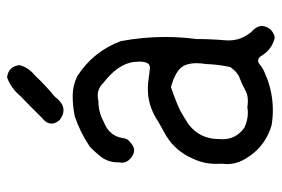

<svg xmlns="http://www.w3.org/2000/svg" viewBox="-146 -638 793 540"><g transform="rotate(-90 250.0 -368.5)"><path d="M171.9 -619.6Q171.9 -614.7 173.1 -611.6Q174.3 -608.4 175 -607.2Q175.8 -606 176.5 -604.5Q177.2 -603 178.2 -601.6Q180.2 -599.1 182.6 -596.2Q196.8 -585.9 209.5 -585.9Q229.5 -585.9 247.6 -610.4Q279.3 -636.2 307.6 -666.5Q329.6 -684.1 336.4 -709.5Q334.5 -725.6 325.9 -734.1Q317.4 -742.7 302.2 -744.6Q271 -733.9 247.6 -705.1Q247.6 -705.1 247.1 -705.1Q217.8 -676.8 189.5 -647.9Q171.9 -634.3 171.9 -619.6ZM63 -434.1Q63 -432.1 63 -430.2Q62 -425.3 62 -420.9Q62 -408.7 72.3 -398.9Q85 -387.2 96.4 -387.2Q107.9 -387.2 120.1 -398.9Q122.1 -400.4 124.5 -402.8Q127 -405.3 128.9 -409.7Q130.4 -413.6 131.3 -420.4Q137.7 -458 176.8 -472.7Q203.6 -487.8 235.8 -487.8Q243.7 -489.7 251 -489.7Q271 -489.7 286.1 -474.1Q340.3 -432.1 345.2 -387.7Q346.2 -378.4 346.2 -374Q346.2 -365.2 345.2 -360.4Q343.8 -351.1 339.6 -346.9Q335.4 -342.8 329.1 -342.8Q328.1 -342.8 318.1 -344Q308.1 -345.2 284.7 -348.1Q277.3 -348.6 267.8 -348.6Q258.3 -348.6 247.1 -347.2Q210.4 -341.8 177.2 -319.3Q156.7 -307.6 137.2 -296.9Q93.3 -269.5 73.2 -221.7Q58.6 -191.9 58.6 -155.8Q58.6 -148.4 59.1 -140.6Q58.1 -133.3 58.1 -124Q58.1 -114.7 60.5 -104Q65.4 -83 82.5 -59.6Q114.7 -15.6 168 -0.5Q189 2.9 210 2.9Q256.8 2.9 302.2 -14.6Q302.2 -14.6 302.2 -15.1Q326.7 -23.4 337.9 -33.7Q343.3 -38.6 349.1 -38.6Q358.4 -38.6 365.2 -24.9Q383.3 1.5 414.1 8.3Q427.7 5.4 435.5 -2.9Q444.8 -11.7 446.8 -28.3Q444.8 -44.9 430.7 -56.6Q405.8 -85 405.8 -121.6Q405.8 -126.5 406.2 -131.3Q409.7 -171.9 409.7 -210.9V-211.4Q415.5 -255.9 415.5 -299.8Q415.5 -362.8 403.8 -424.8Q375 -502 305.7 -546.9Q279.3 -560.1 250.2 -560.1Q221.2 -560.1 192.4 -554.2Q147.5 -539.1 107.4 -512.2Q90.3 -496.1 76.7 -478Q63 -458 63 -434.1ZM341.8 -211.9Q341.8 -199.7 339.4 -185.1Q338.4 -151.9 331.1 -117.2Q316.4 -95.7 298.3 -89.8Q282.2 -84 265.1 -74.2Q252.9 -67.4 235.4 -67.4Q227.1 -67.4 217.8 -68.8Q210 -67.4 202.6 -67.4Q181.2 -67.4 160.6 -77.1Q127.9 -100.6 127.9 -138.2Q127.9 -142.6 128.2 -145.3Q128.4 -147.9 128.4 -148.9Q128.4 -202.1 169.4 -233.9Q188 -246.1 205.3 -255.9Q222.7 -265.6 274.4 -283.7Q323.2 -270.5 335 -246.6Q341.8 -232.4 341.8 -211.9Z"/></g></svg>

Font: Bakudai
Style: Light
Weight: 300
Version: Version 1.48